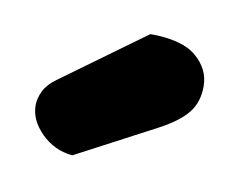

<svg xmlns="http://www.w3.org/2000/svg" viewBox="-39 -791 377 309"><g transform="rotate(10 149.0 -637.0)"><path d="M185 -744Q237 -744 260.5 -724Q284 -704 284 -676Q284 -650 270 -632.5Q256 -615 224 -598L95 -530Q65 -533 44 -554Q23 -575 23 -599Q23 -611 29 -623Q35 -635 49 -645Z"/></g></svg>

Font: BALOOCHETTANREGULAR
Style: Book
Weight: 400
Designer: Maithili Shingre and Ek Type
Foundry: Ek Type
Version: Version 1.100;PS 1.000;hotconv 1.0.88;makeotf.lib2.5.647800;